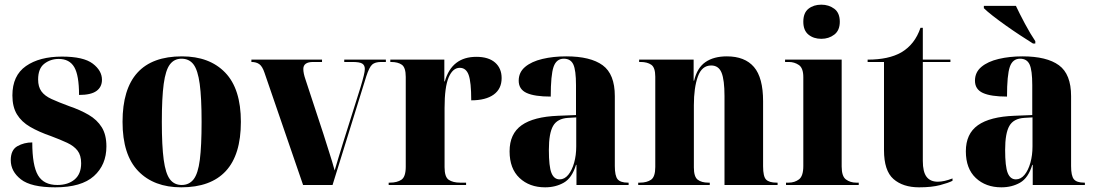

<svg xmlns="http://www.w3.org/2000/svg" viewBox="-20 -791 4686 821"><path d="M216 10Q113 10 69.5 -24Q26 -58 26 -106Q26 -150 54.5 -166Q83 -182 118 -182Q118 -83 142.5 -41.5Q167 0 225 0Q271 0 299 -23.5Q327 -47 327 -93Q327 -127 311.5 -147Q296 -167 267 -180.5Q238 -194 198 -209Q146 -227 109 -248.5Q72 -270 52.5 -302Q33 -334 33 -383Q33 -468 91 -508.5Q149 -549 245 -549Q337 -549 376.5 -519Q416 -489 416 -450Q416 -419 392.5 -402Q369 -385 318 -385Q318 -469 297.5 -504Q277 -539 231 -539Q196 -539 169.5 -518.5Q143 -498 143 -451Q143 -420 157 -400.5Q171 -381 200.5 -367.5Q230 -354 276 -337Q323 -321 359 -300Q395 -279 415 -247Q435 -215 435 -165Q435 -86 381.5 -38Q328 10 216 10Z M755 10Q638 10 571 -59.5Q504 -129 504 -270Q504 -550 758 -550Q876 -550 943 -480.5Q1010 -411 1010 -270Q1010 -129 945.5 -59.5Q881 10 755 10ZM757 0Q789 0 808 -24.5Q827 -49 834.5 -108Q842 -167 842 -270Q842 -373 834 -432Q826 -491 807.5 -515.5Q789 -540 756 -540Q725 -540 706.5 -515.5Q688 -491 680 -432Q672 -373 672 -270Q672 -167 680 -108Q688 -49 706.5 -24.5Q725 0 757 0Z M1111 -480Q1102 -507 1089 -516.5Q1076 -526 1055 -526V-536H1357V-526H1319Q1277 -526 1277 -496Q1277 -478 1286 -452L1363 -218Q1374 -182 1387.5 -140.5Q1401 -99 1411 -62Q1418 -86 1428 -119Q1438 -152 1448 -184L1522 -419Q1531 -449 1535.5 -467.5Q1540 -486 1540 -496Q1540 -512 1529 -519Q1518 -526 1487 -526H1452V-536H1630V-526H1610Q1584 -526 1571.5 -515Q1559 -504 1546 -464L1402 0H1276Z M1642 0V-10H1647Q1678 -10 1696.5 -22.5Q1715 -35 1715 -78V-462Q1715 -502 1698.5 -514Q1682 -526 1652 -526H1649V-536H1880V-443H1882Q1912 -548 2017 -548Q2069 -548 2097 -523.5Q2125 -499 2125 -457Q2125 -411 2091 -386.5Q2057 -362 1995 -362Q1995 -440 1984 -470.5Q1973 -501 1946 -501Q1916 -501 1898.5 -460Q1881 -419 1881 -329V-76Q1881 -34 1899 -22Q1917 -10 1948 -10H1973V0Z M2311 10Q2244 10 2201.5 -30Q2159 -70 2159 -144Q2159 -219 2210.5 -255.5Q2262 -292 2367 -296L2443 -299V-427Q2443 -491 2431.5 -515.5Q2420 -540 2391 -540Q2359 -540 2347 -505Q2335 -470 2335 -378Q2266 -378 2232 -393.5Q2198 -409 2198 -446Q2198 -482 2225.5 -505Q2253 -528 2299.5 -539Q2346 -550 2401 -550Q2505 -550 2557 -512Q2609 -474 2609 -380V-81Q2609 -39 2621 -24.5Q2633 -10 2665 -10H2668V0H2445V-86H2443Q2426 -30 2391 -10Q2356 10 2311 10ZM2373 -24Q2394 -24 2410 -43.5Q2426 -63 2435 -95Q2444 -127 2444 -165V-289L2409 -287Q2363 -284 2345 -252.5Q2327 -221 2327 -150Q2327 -79 2338 -51.5Q2349 -24 2373 -24Z M2709 0V-10H2716Q2746 -10 2764 -22.5Q2782 -35 2782 -77V-463Q2782 -502 2765 -514Q2748 -526 2719 -526H2713V-536H2946V-446H2948Q2961 -501 2996.5 -525.5Q3032 -550 3088 -550Q3165 -550 3204 -504.5Q3243 -459 3243 -358V-80Q3243 -36 3256 -23Q3269 -10 3301 -10H3305V0H3078V-380Q3078 -449 3065.5 -480Q3053 -511 3021 -511Q2981 -511 2964 -463.5Q2947 -416 2947 -341V-75Q2947 -35 2963.5 -22.5Q2980 -10 3009 -10H3015V0Z M3492 -625Q3459 -625 3437 -643Q3415 -661 3415 -698Q3415 -736 3437 -753.5Q3459 -771 3492 -771Q3524 -771 3547.5 -753.5Q3571 -736 3571 -698Q3571 -661 3547.5 -643Q3524 -625 3492 -625ZM3341 0V-10H3352Q3378 -10 3396.5 -24Q3415 -38 3415 -81V-461Q3415 -500 3396 -513Q3377 -526 3353 -526H3337V-536H3579V-79Q3579 -37 3597.5 -23.5Q3616 -10 3641 -10H3652V0Z M3910 10Q3841 10 3800.5 -25.5Q3760 -61 3760 -149V-526H3690V-536Q3780 -536 3834 -567Q3892 -601 3916 -672H3926V-536H4044V-526H3926V-103Q3926 -56 3942 -35Q3958 -14 3990 -14Q4017 -14 4053 -28V-18Q4036 -9 4000 0.5Q3964 10 3910 10Z M4262 10Q4195 10 4152.5 -30Q4110 -70 4110 -144Q4110 -219 4161.5 -255.5Q4213 -292 4318 -296L4394 -299V-427Q4394 -491 4382.5 -515.5Q4371 -540 4342 -540Q4310 -540 4298 -505Q4286 -470 4286 -378Q4217 -378 4183 -393.5Q4149 -409 4149 -446Q4149 -482 4176.5 -505Q4204 -528 4250.5 -539Q4297 -550 4352 -550Q4456 -550 4508 -512Q4560 -474 4560 -380V-81Q4560 -39 4572 -24.5Q4584 -10 4616 -10H4619V0H4396V-86H4394Q4377 -30 4342 -10Q4307 10 4262 10ZM4324 -24Q4345 -24 4361 -43.5Q4377 -63 4386 -95Q4395 -127 4395 -165V-289L4360 -287Q4314 -284 4296 -252.5Q4278 -221 4278 -150Q4278 -79 4289 -51.5Q4300 -24 4324 -24ZM4397 -605Q4373 -620 4342.5 -640Q4312 -660 4281 -682Q4250 -704 4225 -723.5Q4200 -743 4187 -756V-766H4324Q4340 -732 4363 -689Q4386 -646 4407 -615V-605Z"/></svg>

Font: Noto Serif Display SemiCondensed ExtraBold
Style: Regular
Weight: 800
Width: 4
Designer: Monotype Design Team
Foundry: Monotype Imaging Inc.
Version: Version 2.009